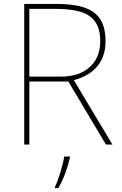

<svg xmlns="http://www.w3.org/2000/svg" viewBox="-20 -734 617 975"><path d="M262 -714H103V0H129V-320H327L518 0H551L355 -327C456 -354 516 -419 516 -525C516 -673 427 -714 262 -714ZM257 -689C413 -689 489 -652 489 -524C489 -410 408 -345 292 -345H129V-689ZM335 67V61H306C300 104 275 185 259 215V221H276C304 174 323 119 335 67Z"/></svg>

Font: Noto Sans Thai Looped Thin
Style: Regular
Weight: 100
Designer: Sasikarn Vongin, Ben Mitchell
Foundry: The Fontpad Ltd
Version: Version 1.001